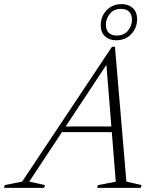

<svg xmlns="http://www.w3.org/2000/svg" viewBox="-84 -912 758 932"><path d="M197 -270.5 206.5 -298H495.5L486.5 -270.5ZM529.5 -30.5 603 -13.5 599 0H387.5L391.5 -13.5L478 -30L430.5 -623H449.5L58 -30.5L134 -13.5L130 0H-64.5L-61 -13.5L23.5 -30.5L459.5 -685H474ZM507 -892Q540 -892 560.8 -872.8Q581.5 -853.5 581.5 -819.5Q581.5 -776.5 553.2 -746.5Q525 -716.5 479.5 -716.5Q447 -716.5 426 -735.5Q405 -754.5 405 -789Q405 -832 433.2 -862Q461.5 -892 507 -892ZM482.5 -739.5Q518 -739.5 537.2 -763.2Q556.5 -787 556.5 -816Q556.5 -842 542.5 -855.5Q528.5 -869 503.5 -869Q468.5 -869 449.2 -845Q430 -821 430 -792.5Q430 -766.5 444 -753Q458 -739.5 482.5 -739.5Z"/></svg>

Font: Newsreader 24pt Light
Style: Italic
Weight: 300
Italic angle: -17°
Designer: Hugues Gentile
Foundry: Production Type
Version: Version 1.003